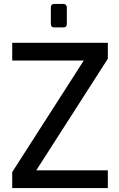

<svg xmlns="http://www.w3.org/2000/svg" viewBox="-20 -954 604 974"><path d="M42 0V-81L405 -647H42V-737H527V-656L164 -90H527V0ZM255 -815Q238 -815 238 -832V-916Q238 -934 255 -934H302Q310 -934 314.5 -929Q319 -924 319 -916V-832Q319 -815 302 -815Z"/></svg>

Font: Exo Thin Medium
Style: Regular
Weight: 500
Version: Version 2.000